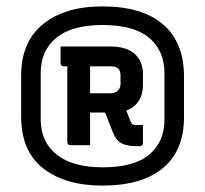

<svg xmlns="http://www.w3.org/2000/svg" viewBox="-20 -780 640 599"><path d="M300 -760Q423 -760 488.5 -704Q554 -648 554 -541V-414Q554 -310 488 -255.5Q422 -201 300 -201Q184 -201 115 -254.5Q46 -308 46 -417V-544Q46 -649 114 -704.5Q182 -760 300 -760ZM300 -702Q204 -702 155.5 -662Q107 -622 107 -552V-408Q107 -336 159 -296Q209 -258 300 -258Q399 -258 446 -298Q493 -338 493 -406V-550Q493 -618 451 -657Q403 -702 300 -702ZM324 -635Q374 -635 400 -612Q426 -589 426 -548V-514Q426 -486 412.5 -465Q399 -444 374 -435Q377 -427 380.5 -418.5Q384 -410 387 -402Q390 -395 393.5 -392.5Q397 -390 406 -390H426V-335Q426 -324 415 -324H405Q375 -324 358 -333.5Q341 -343 331 -370Q325 -385 319.5 -399.5Q314 -414 308 -429H262H261V-327H201Q190 -327 190 -338V-573H180Q169 -573 169 -584V-635ZM325 -573H261V-489H325Q339 -489 347.5 -497Q356 -505 356 -518V-544Q356 -559 349 -566Q342 -573 325 -573Z"/></svg>

Font: Recursive Sn Lnr St SmB
Style: Regular
Weight: 600
Version: Version 1.079;hotconv 1.0.112;makeotfexe 2.5.65598; ttfautoh